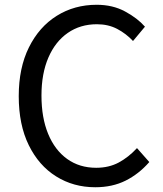

<svg xmlns="http://www.w3.org/2000/svg" viewBox="-20 -767 678 800"><path d="M377 13.2Q286.1 13.2 213.9 -32Q141.6 -77.1 99.9 -162.1Q58.1 -247.1 58.1 -366.2Q58.1 -484.4 100.6 -569.8Q143.1 -655.3 216.6 -701.2Q290 -747.1 382.8 -747.1Q449.7 -747.1 501.2 -719.2Q552.7 -691.4 584 -655.8L534.2 -596.2Q505.4 -627 468.3 -646.5Q431.2 -666 383.8 -666Q314.5 -666 262.5 -629.9Q210.4 -593.8 181.6 -527.1Q152.8 -460.4 152.8 -369.1Q152.8 -276.4 180.7 -209Q208.5 -141.6 259.8 -104.7Q311 -67.9 380.9 -67.9Q433.6 -67.9 474.6 -89.8Q515.6 -111.8 550.8 -149.9L602.1 -91.8Q558.6 -42 503.4 -14.4Q448.2 13.2 377 13.2Z"/></svg>

Font: `nÑOS CN Regular
Style: Regular
Weight: 400
Designer: Ryoko NISHIZUKA ¬âXZm¬º[P (kana & ideographs); Paul D. Hunt (Latin, Greek & Cyrillic); Wenlong ZHANG _ e¬á¬ü¬ô (bopomof
Foundry: Adobe Systems Incorporated
Version: Version 1.004;PS 1.004;hotconv 1.0.82;makeotf.lib2.5.63406